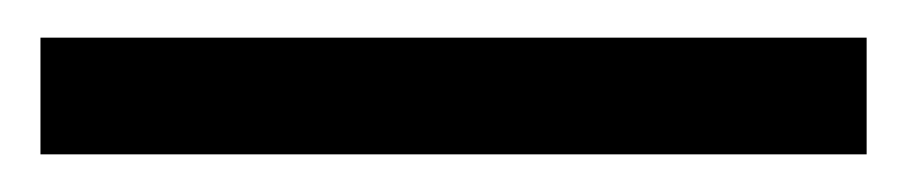

<svg xmlns="http://www.w3.org/2000/svg" viewBox="-20 -20 481 102"><path d="M440.4 0V62H1.5V0Z"/></svg>

Font: Vazirmatn RD Light
Style: Regular
Weight: 300
Designer: Saber Rastikerdar
Foundry: Saber Rastikerdar
Version: Version 32.102